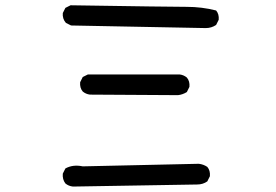

<svg xmlns="http://www.w3.org/2000/svg" viewBox="-20 -725 1040 724"><path d="M254.9 -21.5Q238.3 -23.4 226.6 -33.2Q214.8 -48.8 216.8 -70.3L226.6 -89.8Q254.9 -105.5 292 -97.7L729.5 -107.4Q747.1 -105.5 761.7 -95.7Q773.4 -82 771.5 -60.5L761.7 -41Q745.1 -29.3 723.6 -29.3ZM651.4 -366.2 319.3 -368.2Q303.7 -370.1 292 -379.9Q280.3 -393.6 282.2 -415L292 -434.6L311.5 -444.3H657.2Q672.9 -442.4 684.6 -432.6Q696.3 -418.9 694.3 -397.5L684.6 -377.9Q668.9 -368.2 651.4 -366.2ZM755.9 -619.1 248 -628.9 228.5 -638.7Q214.8 -654.3 216.8 -675.8L226.6 -695.3L246.1 -705.1Q626 -699.2 683.6 -699.2Q741.2 -699.2 794.9 -685.5Q806.6 -671.9 804.7 -650.4L794.9 -630.9Q777.3 -619.1 755.9 -619.1Z"/></svg>

Font: NaikaiFont
Style: Regular-Lite
Weight: 400
Version: Version 1.67